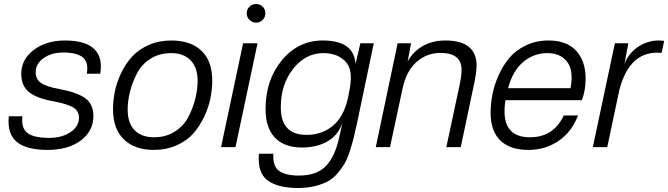

<svg xmlns="http://www.w3.org/2000/svg" viewBox="-20 -734 3334 958"><path d="M305 -532Q405 -532 449.5 -490Q494 -448 480 -366H413Q423 -422 394 -447Q365 -472 296 -472Q237 -472 197.5 -444Q158 -416 158 -374Q158 -338 185.5 -319.5Q213 -301 276 -290Q366 -273 406 -243.5Q446 -214 446 -155Q446 -80 383 -33Q320 14 218 14Q111 14 63 -26.5Q15 -67 24 -154H92Q85 -95 117 -70.5Q149 -46 225 -46Q289 -46 331.5 -74.5Q374 -103 374 -147Q374 -181 344.5 -198.5Q315 -216 239 -230Q160 -245 123 -276Q86 -307 86 -366Q86 -437 148 -484.5Q210 -532 305 -532Z M617 -187Q617 -120 651.5 -84.5Q686 -49 749 -49Q808 -49 853 -78Q898 -107 921 -152.5Q944 -198 955 -243.5Q966 -289 966 -331Q966 -397 931 -433Q896 -469 834 -469Q774 -469 729.5 -440Q685 -411 662 -365Q639 -319 628 -274Q617 -229 617 -187ZM544 -189Q544 -233 553 -277.5Q562 -322 584 -368.5Q606 -415 638.5 -451Q671 -487 722 -509.5Q773 -532 835 -532Q931 -532 985 -481Q1039 -430 1039 -332Q1039 -289 1030 -244Q1021 -199 999 -152Q977 -105 945 -68.5Q913 -32 861.5 -9Q810 14 747 14Q653 14 598.5 -38Q544 -90 544 -189Z M1265 -518 1155 0H1083L1193 -518ZM1211 -668Q1211 -687 1224.5 -700.5Q1238 -714 1258 -714Q1277 -714 1290.5 -701Q1304 -688 1304 -668Q1304 -648 1290.5 -634.5Q1277 -621 1258 -621Q1239 -621 1225 -634.5Q1211 -648 1211 -668Z M1762 -122Q1752 -75 1745 -47Q1738 -19 1725.5 20Q1713 59 1699.5 82Q1686 105 1664 131Q1642 157 1615.5 171Q1589 185 1551.5 194.5Q1514 204 1468 204Q1366 204 1315 166Q1264 128 1272 33H1344Q1340 96 1373 119Q1406 142 1471 142Q1560 142 1606 94.5Q1652 47 1673 -51L1689 -123Q1669 -61 1615.5 -29.5Q1562 2 1487 2Q1398 2 1351.5 -47.5Q1305 -97 1305 -189Q1305 -335 1386.5 -433.5Q1468 -532 1591 -532Q1746 -532 1754 -415L1778 -518H1845ZM1381 -198Q1381 -61 1510 -61Q1585 -61 1640 -105.5Q1695 -150 1717 -248V-249L1725 -290Q1734 -342 1728 -376.5Q1722 -411 1699.5 -431.5Q1677 -452 1651 -460.5Q1625 -469 1593 -469Q1505 -469 1443 -391Q1381 -313 1381 -198Z M2031 -518 2014 -427Q2041 -477 2090 -504.5Q2139 -532 2202 -532Q2358 -532 2358 -406Q2358 -370 2341 -294L2279 0H2207L2272 -304Q2283 -355 2283 -385Q2283 -470 2178 -470Q2110 -470 2059 -425.5Q2008 -381 1989 -294L1926 0H1855L1964 -518Z M2717 -532Q2808 -532 2855 -480.5Q2902 -429 2902 -342Q2902 -281 2883 -234H2502Q2473 -49 2624 -49Q2742 -49 2793 -158H2864Q2833 -76 2767 -31Q2701 14 2616 14Q2525 14 2476.5 -33Q2428 -80 2428 -171Q2428 -214 2436.5 -260Q2445 -306 2466.5 -355.5Q2488 -405 2520 -443.5Q2552 -482 2603 -507Q2654 -532 2717 -532ZM2515 -294H2827Q2843 -383 2809.5 -426Q2776 -469 2711 -469Q2644 -469 2591.5 -425.5Q2539 -382 2515 -294Z M3263 -532Q3278 -532 3294 -530L3281 -470Q3122 -486 3070 -284L3010 0H2938L3048 -518H3115L3096 -416Q3108 -446 3128 -469Q3154 -499 3191 -515.5Q3228 -532 3263 -532Z"/></svg>

Font: Nacelle Light
Style: Italic
Weight: 300
Italic angle: -12°
Designer: Sora Sagano
Foundry: Sora Sagano
Version: Version 1.000;FEAKit 1.0